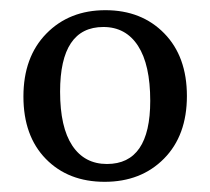

<svg xmlns="http://www.w3.org/2000/svg" viewBox="-20 -698 413 377"><path d="M190 -376Q275 -376 275 -500Q275 -571 251 -608Q227 -645 183 -645Q98 -645 98 -518Q98 -448 122 -412Q146 -376 190 -376ZM187 -678Q258 -678 302.5 -632.5Q347 -587 347 -509.5Q347 -432 302 -386.5Q257 -341 185.5 -341Q114 -341 70 -386Q26 -431 26 -508.5Q26 -586 71 -632Q116 -678 187 -678Z"/></svg>

Font: Halant Medium
Style: Regular
Weight: 500
Designer: Hitesh Malaviya (Devanagari), Satya Rajpurohit (Latin)
Foundry: Indian Type Foundry
Version: Version 1.101;PS 1.0;hotconv 1.0.78;makeotf.lib2.5.61930; tt